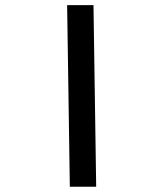

<svg xmlns="http://www.w3.org/2000/svg" viewBox="-20 -713 626 733"><path d="M246.6 0 236.3 -693.4H336.9L347.2 0Z"/></svg>

Font: Cascadia Code NF
Style: Regular
Weight: 400
Monospace: yes
Designer: Aaron Bell
Foundry: Saja Typeworks
Version: Version 2404.023; ttfautohint (v1.8.4)